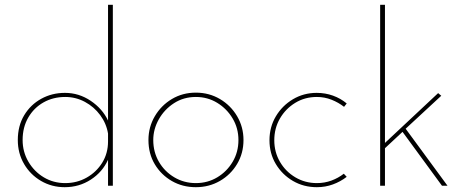

<svg xmlns="http://www.w3.org/2000/svg" viewBox="-20 -772 1929 798"><path d="M249 6Q195 6 150.5 -20Q106 -46 80 -90.5Q54 -135 54 -190Q54 -249 80.5 -293Q107 -337 151.5 -361.5Q196 -386 250 -386Q308 -386 357 -353Q406 -320 429 -271V-752H449V0H429V-108Q406 -57 357.5 -25.5Q309 6 249 6ZM251 -11Q300 -11 340.5 -34Q381 -57 405 -96Q429 -135 429 -184V-217Q422 -259 396.5 -293.5Q371 -328 333 -348.5Q295 -369 251 -369Q201 -369 161 -346.5Q121 -324 97.5 -283.5Q74 -243 74 -190Q74 -141 98 -100Q122 -59 162 -35Q202 -11 251 -11Z M597 -190Q597 -244 623.5 -289Q650 -334 694.5 -360.5Q739 -387 794 -387Q849 -387 894 -360.5Q939 -334 965.5 -289Q992 -244 992 -190Q992 -135 965.5 -90.5Q939 -46 894 -20Q849 6 794 6Q739 6 694.5 -19.5Q650 -45 623.5 -89Q597 -133 597 -190ZM617 -190Q617 -140 640.5 -99.5Q664 -59 704.5 -35Q745 -11 794 -11Q843 -11 883 -35Q923 -59 947 -99.5Q971 -140 971 -190Q971 -239 947 -279.5Q923 -320 883 -344.5Q843 -369 794 -369Q743 -369 703 -343Q663 -317 640 -276Q617 -235 617 -190Z M1421 -37Q1395 -17 1363.5 -5.5Q1332 6 1297 6Q1242 6 1197.5 -20Q1153 -46 1126.5 -90Q1100 -134 1100 -189Q1100 -244 1126.5 -288.5Q1153 -333 1197.5 -359.5Q1242 -386 1296 -386Q1332 -386 1364 -374.5Q1396 -363 1421 -342L1410 -328Q1387 -346 1358 -357.5Q1329 -369 1297 -369Q1247 -369 1207 -344.5Q1167 -320 1143.5 -279.5Q1120 -239 1120 -189Q1120 -140 1143.5 -99.5Q1167 -59 1207.5 -35Q1248 -11 1297 -11Q1329 -11 1357.5 -21.5Q1386 -32 1409 -50Z M1560 0V-752H1580V-178L1801 -385L1814 -374L1666 -237L1840 0H1817L1653 -224L1580 -156V0Z"/></svg>

Font: Synthetic Thin
Style: Regular
Weight: 100
Designer: Santiago Orozco
Foundry: Typemade
Version: Version 2.000; ttfautohint (v1.8.4.7-5d5b)